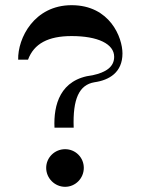

<svg xmlns="http://www.w3.org/2000/svg" viewBox="-20 -720 542 740"><path d="M50 -490H88C111 -552 166 -581 256 -581C357 -581 420 -551 420 -501C420 -462 388 -441 337 -430C211 -415 186 -315 190 -228H264C260 -339 285 -393 344 -403C401 -411 452 -441 452 -514C452 -575 404 -700 256 -700C112 -700 48 -573 50 -490ZM231 0C271 0 303 -33 303 -73C303 -113 271 -145 231 -145C191 -145 158 -113 158 -73C158 -33 191 0 231 0Z"/></svg>

Font: Space Cowgirl Medium
Style: Regular
Weight: 600
Designer: Valery Marier
Foundry: Valery Marier
Version: Version 1.000;hotconv 1.0.109;makeotfexe 2.5.65596